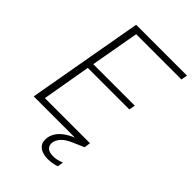

<svg xmlns="http://www.w3.org/2000/svg" viewBox="-262 -798 1092 1092"><g transform="rotate(45 284.0 -252.0)"><path d="M35 0 159 -700H568L561 -662H197L145 -369H479L472 -332H138L87 -38H450L444 0ZM342 196Q319 196 297 188Q275 180 263 161.5Q251 143 256 110Q260 89 272.5 69.5Q285 50 309 32Q333 14 371 -2L434 -27L444 0L377 29Q336 47 318.5 66.5Q301 86 296 107Q291 133 306 148Q321 163 350 163Q368 164 385.5 159.5Q403 155 419 149L413 184Q397 190 378.5 193Q360 196 342 196Z"/></g></svg>

Font: DM Sans 10pt ExtraLight
Style: Italic
Weight: 250
Italic angle: -10°
Version: Version 4.004;gftools[0.9.30]